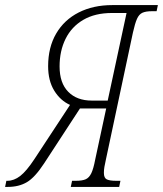

<svg xmlns="http://www.w3.org/2000/svg" viewBox="-63 -734 640 754"><path d="M-43 0 -38 -24H-34Q-8 -24 16.5 -43Q41 -62 72 -109L212 -322Q174 -339 150 -378Q126 -417 126 -474Q126 -548 157.5 -602Q189 -656 246 -685Q303 -714 378 -714H557L552 -690H534Q510 -690 496.5 -684Q483 -678 475 -660Q467 -642 459 -606L353 -108Q349 -90 347 -78.5Q345 -67 345 -55Q345 -35 356.5 -29.5Q368 -24 393 -24H410L405 0H215L220 -24H235Q260 -24 273.5 -30Q287 -36 295.5 -53.5Q304 -71 311 -108L354 -308H251L110 -92Q74 -37 42.5 -18.5Q11 0 -32 0ZM297 -339H360L434 -683H377Q310 -683 264 -656Q218 -629 194.5 -581.5Q171 -534 171 -473Q171 -408 205 -373.5Q239 -339 297 -339Z"/></svg>

Font: Noto Serif ExtraCondensed ExtraLight
Style: Italic
Weight: 200
Width: 2
Italic angle: -12°
Designer: Monotype Design Team
Foundry: Monotype Imaging Inc.
Version: Version 2.014; ttfautohint (v1.8.4.7-5d5b)